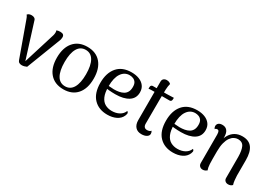

<svg xmlns="http://www.w3.org/2000/svg" viewBox="7 -1366 2948 2103"><g transform="rotate(30 1481.5 -314.5)"><path d="M241 12Q223 12 209 4.5Q195 -3 189 -21L36 -446Q33 -455 26.5 -470.5Q20 -486 11 -495Q18 -504 30.5 -510.5Q43 -517 64 -517Q85 -517 99.5 -508Q114 -499 118 -480L261 -25L248 -26L379 -448Q381 -456 382.5 -465Q384 -474 384 -483Q384 -491 383 -497Q382 -503 379 -508Q388 -512 398.5 -514.5Q409 -517 425 -517Q451 -517 463.5 -507Q476 -497 476 -476Q476 -467 473.5 -453Q471 -439 465 -426L302 -3Q270 12 241 12Z M767 13Q657 13 595.5 -57.5Q534 -128 534 -254Q534 -381 595.5 -452Q657 -523 767 -523Q877 -523 938 -452Q999 -381 999 -254Q999 -128 938 -57.5Q877 13 767 13ZM767 -25Q833 -25 867.5 -84Q902 -143 902 -254Q902 -366 867.5 -425.5Q833 -485 767 -485Q700 -485 665.5 -425.5Q631 -366 631 -254Q631 -143 665.5 -84Q700 -25 767 -25Z M1322 13Q1213 13 1148.5 -55Q1084 -123 1084 -253Q1084 -378 1146 -450.5Q1208 -523 1326 -523Q1380 -523 1422 -506.5Q1464 -490 1488.5 -457.5Q1513 -425 1513 -377Q1513 -302 1452.5 -263.5Q1392 -225 1288 -225Q1247 -225 1207.5 -228.5Q1168 -232 1126 -241L1128 -275Q1153 -271 1184 -268Q1215 -265 1248 -264Q1281 -264 1311 -269.5Q1341 -275 1365 -288.5Q1389 -302 1402.5 -327Q1416 -352 1416 -390Q1416 -428 1402 -448Q1388 -468 1366.5 -476.5Q1345 -485 1322 -485Q1258 -485 1219.5 -428.5Q1181 -372 1181 -264Q1181 -183 1202 -135.5Q1223 -88 1260.5 -67.5Q1298 -47 1345 -47Q1399 -47 1439 -69.5Q1479 -92 1494 -132Q1504 -128 1508 -117Q1512 -106 1502 -81Q1483 -35 1435 -11Q1387 13 1322 13Z M1753 11Q1703 11 1675.5 -20Q1648 -51 1648 -106V-593Q1648 -617 1663 -629.5Q1678 -642 1701 -642Q1721 -642 1734 -635Q1747 -628 1752 -622Q1743 -590 1741 -545.5Q1739 -501 1739 -427L1738 -113Q1738 -87 1750 -73Q1762 -59 1786 -59Q1799 -59 1812.5 -63.5Q1826 -68 1831 -78Q1838 -70 1840.5 -61Q1843 -52 1843 -44Q1843 -20 1818 -4.5Q1793 11 1753 11ZM1573 -460 1574 -485Q1575 -497 1582.5 -503Q1590 -509 1600 -509H1772Q1776 -509 1789 -509.5Q1802 -510 1818 -510.5Q1834 -511 1847 -511.5Q1860 -512 1864 -512L1863 -488Q1862 -476 1855 -469.5Q1848 -463 1838 -463H1633Q1623 -463 1603 -462.5Q1583 -462 1573 -460Z M2152 13Q2043 13 1978.5 -55Q1914 -123 1914 -253Q1914 -378 1976 -450.5Q2038 -523 2156 -523Q2210 -523 2252 -506.5Q2294 -490 2318.5 -457.5Q2343 -425 2343 -377Q2343 -302 2282.5 -263.5Q2222 -225 2118 -225Q2077 -225 2037.5 -228.5Q1998 -232 1956 -241L1958 -275Q1983 -271 2014 -268Q2045 -265 2078 -264Q2111 -264 2141 -269.5Q2171 -275 2195 -288.5Q2219 -302 2232.5 -327Q2246 -352 2246 -390Q2246 -428 2232 -448Q2218 -468 2196.5 -476.5Q2175 -485 2152 -485Q2088 -485 2049.5 -428.5Q2011 -372 2011 -264Q2011 -183 2032 -135.5Q2053 -88 2090.5 -67.5Q2128 -47 2175 -47Q2229 -47 2269 -69.5Q2309 -92 2324 -132Q2334 -128 2338 -117Q2342 -106 2332 -81Q2313 -35 2265 -11Q2217 13 2152 13Z M2529 12Q2506 12 2491 -2.5Q2476 -17 2476 -42V-401Q2475 -429 2469 -440.5Q2463 -452 2448 -452Q2443 -452 2435 -449.5Q2427 -447 2422 -438Q2410 -454 2410 -471Q2410 -494 2426.5 -508Q2443 -522 2474 -522Q2514 -522 2535.5 -495Q2557 -468 2557 -414V-352L2541 -331Q2548 -391 2572 -434Q2596 -477 2635.5 -500Q2675 -523 2727 -523Q2810 -523 2849 -470.5Q2888 -418 2888 -316V-120Q2889 -95 2892 -64Q2895 -33 2903 -9Q2894 0 2881.5 6Q2869 12 2851 12Q2828 12 2813 -1.5Q2798 -15 2798 -38V-304Q2797 -386 2776.5 -429Q2756 -472 2700 -472Q2676 -472 2652 -459.5Q2628 -447 2608.5 -419.5Q2589 -392 2577.5 -347.5Q2566 -303 2566 -240Q2566 -182 2566 -144Q2566 -106 2567.5 -81.5Q2569 -57 2572 -40.5Q2575 -24 2581 -8Q2575 -3 2561.5 4.5Q2548 12 2529 12Z"/></g></svg>

Font: Arima Thin Medium
Style: Regular
Weight: 500
Version: Version 1.100